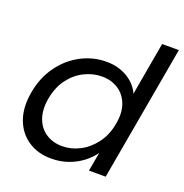

<svg xmlns="http://www.w3.org/2000/svg" viewBox="-133 -859 945 987"><g transform="rotate(20 339.5 -365.5)"><path d="M40.4 -276Q55.4 -361.3 101 -424.4Q146.6 -487.6 212.1 -522.2Q277.6 -556.8 351.6 -556.8Q394.7 -556.8 431.5 -543.3Q468.3 -529.7 495.5 -505.4Q522.6 -481.2 536.1 -449.8L587.3 -740H678.8L547.8 0H456.3L475 -103.3Q453 -72.4 419.8 -47Q386.6 -21.6 343.9 -6.6Q301.2 8.5 251.3 8.5Q178.1 8.5 125 -27.3Q71.9 -63 48.6 -126.9Q25.4 -190.8 40.4 -276ZM505.1 -274.5Q516.8 -338.2 499.1 -383.8Q481.4 -429.5 443.3 -453.6Q405.3 -477.6 355.4 -477.6Q305.6 -477.6 258.8 -454.2Q212 -430.7 178.7 -386Q145.4 -341.2 133.6 -276Q122.6 -211.9 139.9 -165.5Q157.1 -119.1 195.2 -94.9Q233.2 -70.7 283 -70.7Q332.9 -70.7 379.4 -94.9Q425.9 -119.1 460 -165Q494.1 -210.9 505.1 -274.5Z"/></g></svg>

Font: Poppins Variable
Style: Italic
Weight: 100
Italic angle: -10°
Designer: Jonny Pinhorn
Foundry: Indian Type Foundry
Version: Version 6.000